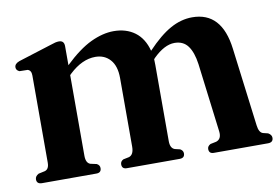

<svg xmlns="http://www.w3.org/2000/svg" viewBox="-56 -539 917 628"><g transform="rotate(-10 402.5 -224.5)"><path d="M189 -428V-365Q237 -411 277.2 -430Q317.5 -449 353.5 -449Q395 -449 423.8 -427.8Q452.5 -406.5 463.5 -364.5Q506 -409.5 541.8 -429.2Q577.5 -449 614.5 -449Q712.5 -449 728 -325L761 -64Q764 -40 777 -36L793.5 -32Q805 -25.5 805 -15.5Q805 0 787.5 0H607.5Q591.5 0 591.5 -15.5Q591.5 -25 602 -30.5L621.5 -34.5Q640 -40.5 637 -66L608.5 -294.5Q603 -334.5 587.5 -355.5Q572 -376.5 543 -376.5Q509.5 -376.5 472 -339.5L468.5 -335.5Q469 -326.5 469 -316.5V-63.5Q469 -39.5 484 -34.5L501 -30.5Q511 -25 511 -15.5Q511 0 494 0H318.5Q302.5 0 302.5 -15.5Q302.5 -25.5 312.5 -30.5L332 -34.5Q348 -40 348 -66.5V-294.5Q348 -334.5 329.2 -355.5Q310.5 -376.5 280 -376.5Q236 -376.5 193.5 -336.5L189 -332V-64Q189 -40 203.5 -35L224 -30.5Q234 -25.5 234 -15.5Q234 0 217.5 0H37Q19.5 0 19.5 -15.5Q19.5 -26 31.5 -32.5L52.5 -37Q67 -41 67 -63V-352.5Q67 -369.5 55 -373L28 -373.5Q17 -378 17 -388Q17 -400 33.5 -406L141.5 -440Q153 -444 159.5 -445.5Q166 -447 171.5 -447Q189 -447 189 -428Z"/></g></svg>

Font: Fraunces 144pt Soft SemiBold
Style: Regular
Weight: 600
Version: Version 1.000;[b76b70a41]